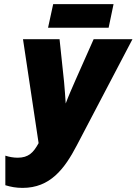

<svg xmlns="http://www.w3.org/2000/svg" viewBox="-20 -905 665 935"><path d="M214 -770H509L533 -885H239ZM90 10C224 10 294 -82 354 -197L625 -714H436L349 -518C331 -477 313 -436 300 -401C298 -426 295 -480 292 -506L270 -714H92L168 -208C143 -162 119 -137 66 -137C45 -137 24 -141 6 -147V-3C32 5 58 10 90 10Z"/></svg>

Font: Noto Sans Condensed Black
Style: Italic
Weight: 900
Width: 3
Italic angle: -12°
Designer: Monotype Design Team
Foundry: Monotype Imaging Inc.
Version: Version 2.013